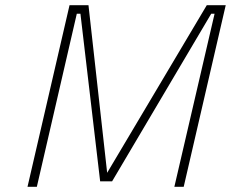

<svg xmlns="http://www.w3.org/2000/svg" viewBox="-20 -720 890 740"><path d="M248 -700H321L393 -54L777 -700H850L688 0H652L807 -667H794L412 -21H366L290 -667H276L122 0H86Z"/></svg>

Font: Cairo ExtraLight
Style: Italic
Weight: 275
Italic angle: -13°
Designer: Mohamed Gaber, Accademia di Belle Arti di Urbino and others
Foundry: Kief Type Foundry, Accademia di Belle Arti di Urbino and others
Version: Version 3.011